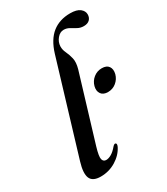

<svg xmlns="http://www.w3.org/2000/svg" viewBox="-182 -804 779 895"><g transform="rotate(-30 207.0 -356.5)"><path d="M345.5 -721.5Q381 -721.5 397.8 -708Q414.5 -694.5 414.5 -676.5Q414.5 -659 403.5 -648.2Q392.5 -637.5 372 -637.5Q354 -637.5 339.5 -645.5Q325 -653.5 311 -661.8Q297 -670 281 -670Q261 -670 245.8 -651.8Q230.5 -633.5 229.5 -610.5Q229 -592 237.8 -574Q246.5 -556 252 -533Q257.5 -510 248 -476.5L141 -123Q127 -76 131 -60.5Q135 -45 150.5 -45Q163.5 -45 179 -54Q194.5 -63 211.5 -83.5Q219.5 -92 225 -90.5Q234 -87.5 226.5 -71Q209 -36 171.8 -13.2Q134.5 9.5 90 9.5Q46.5 9.5 35.2 -17.5Q24 -44.5 41 -100.5L190 -594Q210 -659.5 249 -690.5Q288 -721.5 345.5 -721.5ZM316 -315Q290.5 -315 279.5 -330.8Q268.5 -346.5 274.5 -370.5Q281 -395 300.5 -410.5Q320 -426 345 -426Q371 -426 381.8 -410.5Q392.5 -395 386.5 -370.5Q380 -346.5 360.8 -330.8Q341.5 -315 316 -315Z"/></g></svg>

Font: Fraunces 72pt S000
Style: Italic
Weight: 400
Italic angle: -16°
Version: Version 1.000; ttfautohint (v1.8.3)